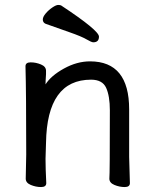

<svg xmlns="http://www.w3.org/2000/svg" viewBox="-20 -739 628 776"><path d="M422 -17Q424 -34 424 -293Q424 -351 409 -384Q394 -417 348 -417Q170 -417 166 -162L164 -97Q164 -59 167 1Q167 17 146 17Q125 17 104.5 8.5Q84 0 84 -17L86 -115Q86 -364 83 -471Q83 -487 104 -487Q125 -487 145.5 -478.5Q166 -470 166 -453V-439Q164 -411 164 -398Q186 -433 238.5 -462Q291 -491 344 -491Q502 -491 502 -297V-105L505 1Q505 17 484 17Q463 17 442.5 8.5Q422 0 422 -17ZM357 -568Q350 -568 329.5 -580Q309 -592 261.5 -608.5Q214 -625 164 -643Q153 -648 153 -660Q153 -671 165 -685Q177 -699 192 -709Q207 -719 215 -719Q223 -719 227 -717Q380 -616 380 -591Q380 -568 357 -568Z"/></svg>

Font: LXGW WenKai Medium
Style: Regular
Weight: 500
Designer: LXGW / Fontworks Inc.
Foundry: LXGW / Fontworks Inc.
Version: Version 1.501; October 10, 2024